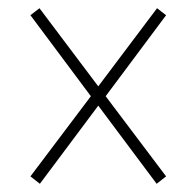

<svg xmlns="http://www.w3.org/2000/svg" viewBox="-20 -597 465 467"><path d="M77 -150 219 -340 361 -150 384 -168 237 -363 384 -560 362 -577 219 -387 76 -577 54 -560 201 -363 54 -168Z"/></svg>

Font: Noto Serif Lao ExtraCondensed Thin
Style: Regular
Weight: 100
Width: 2
Designer: Monotype Design Team
Foundry: Monotype Imaging Inc.
Version: Version 2.003